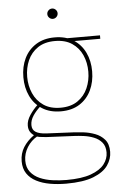

<svg xmlns="http://www.w3.org/2000/svg" viewBox="-61 -723 639 1001"><g transform="rotate(-5 259.0 -223.0)"><path d="M250 -143Q193 -143 152.5 -168.5Q112 -194 91 -238Q70 -282 70 -337Q70 -392 91 -435.5Q112 -479 152.5 -504.5Q193 -530 250 -530Q308 -530 348 -504.5Q388 -479 409 -435.5Q430 -392 430 -337Q430 -282 409 -238Q388 -194 348 -168.5Q308 -143 250 -143ZM250 -162Q304 -162 339.5 -186.5Q375 -211 392.5 -251Q410 -291 410 -337Q410 -384 392.5 -423.5Q375 -463 339.5 -487Q304 -511 250 -511Q196 -511 160.5 -487Q125 -463 107.5 -423.5Q90 -384 90 -337Q90 -291 107.5 -251Q125 -211 160.5 -186.5Q196 -162 250 -162ZM245 235Q200 235 160 228Q120 221 89 205Q58 189 40.5 163Q23 137 23 99Q23 58 43 26Q63 -6 98 -31V-32Q86 -40 78.5 -52.5Q71 -65 71 -84Q71 -110 89.5 -138Q108 -166 132 -188L147 -180Q122 -158 106 -134Q90 -110 90 -85Q90 -60 108.5 -48.5Q127 -37 163 -35L310 -28Q329 -27 358.5 -23.5Q388 -20 417.5 -9Q447 2 467 25Q487 48 487 89Q487 126 464 159.5Q441 193 388 214Q335 235 245 235ZM248 216Q328 216 376 198.5Q424 181 446 152.5Q468 124 468 91Q468 58 451.5 38.5Q435 19 409.5 9Q384 -1 357 -4.5Q330 -8 309 -9L162 -16Q137 -18 126 -20Q115 -22 106 -26L117 -25Q83 -6 62.5 27Q42 60 42 97Q42 133 60.5 156.5Q79 180 109 193Q139 206 175.5 211Q212 216 248 216ZM310 -520H487V-502H344ZM250 -627Q239 -627 231 -635Q223 -643 223 -654Q223 -665 231 -673Q239 -681 250 -681Q261 -681 269 -673Q277 -665 277 -654Q277 -643 269 -635Q261 -627 250 -627Z"/></g></svg>

Font: Murecho Thin
Style: Regular
Weight: 100
Designer: Neil Summerour
Foundry: Positype
Version: Version 1.010